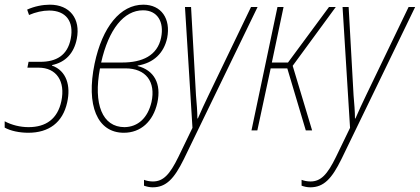

<svg xmlns="http://www.w3.org/2000/svg" viewBox="-40 -557 1793 820"><path d="M81 10C168 10 228 -33 247 -120C263 -191 244 -255 182 -277V-279C240 -291 276 -330 288 -391C305 -477 258 -537 173 -537C142 -537 107 -530 76 -516L84 -493C112 -505 142 -512 170 -512C241 -512 277 -466 262 -391C248 -320 200 -293 132 -293H82L77 -268H125C201 -268 240 -210 222 -125C206 -49 156 -14 82 -14C46 -14 10 -23 -20 -39V-12C5 2 43 10 81 10Z M489 10C561 10 614 -38 632 -118C650 -200 618 -257 548 -275V-277C616 -288 660 -330 674 -395C690 -477 649 -537 572 -537C474 -537 397 -442 364 -285C327 -107 375 10 489 10ZM571 -513C632 -513 662 -464 648 -396C632 -319 567 -290 482 -290H392C424 -432 489 -513 571 -513ZM492 -14C397 -14 358 -112 387 -265H496C583 -265 626 -208 607 -121C591 -53 549 -15 492 -14Z M612 243C670 243 704 206 745 123L1060 -527H1032L851 -151C835 -118 818 -81 805 -51H803C803 -80 800 -116 797 -150L776 -527H750L782 -11L722 113C685 189 657 218 613 218C599 218 585 215 575 211V236C586 240 599 243 612 243Z M1034 0H1059L1116 -265H1187L1266 0H1293L1210 -276L1394 -527H1365L1190 -290H1121L1171 -527H1145Z M1285 243C1343 243 1377 206 1418 123L1733 -527H1705L1524 -151C1508 -118 1491 -81 1478 -51H1476C1476 -80 1473 -116 1470 -150L1449 -527H1423L1455 -11L1395 113C1358 189 1330 218 1286 218C1272 218 1258 215 1248 211V236C1259 240 1272 243 1285 243Z"/></svg>

Font: Noto Sans Condensed Thin
Style: Italic
Weight: 100
Width: 3
Italic angle: -12°
Designer: Monotype Design Team
Foundry: Monotype Imaging Inc.
Version: Version 2.013